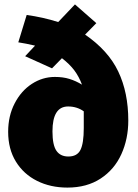

<svg xmlns="http://www.w3.org/2000/svg" viewBox="-20 -831 624 871"><path d="M562 -284Q562 -201 530.5 -131.5Q499 -62 436.5 -21Q374 20 286 20Q209 20 148 -10.5Q87 -41 52 -98Q17 -155 17 -233Q17 -305 46.5 -362Q76 -419 124.5 -450.5Q173 -482 229 -482Q266 -482 295 -473Q324 -464 352 -447Q338 -484 317 -512Q296 -540 261 -567L216 -521L94 -576L139 -624Q96 -634 63 -639L101 -763Q175 -753 244 -731L320 -811L417 -726L366 -674Q471 -602 516.5 -506.5Q562 -411 562 -284ZM360 -250V-326Q329 -348 289 -348Q218 -348 218 -235Q218 -173 236 -147Q254 -121 290 -121Q330 -121 345 -151Q360 -181 360 -250Z"/></svg>

Font: Fira Sans Black
Style: Regular
Weight: 900
Designer: Carrois Corporate & Edenspiekermann AG
Foundry: Carrois Corporate GbR & Edenspiekermann AG
Version: Version 4.203